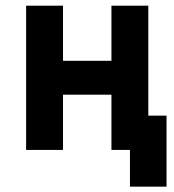

<svg xmlns="http://www.w3.org/2000/svg" viewBox="-20 -538 626 689"><path d="M73.7 0V-517.6H206.1V-319.8H379.9V-517.6H512.2V-123H577.6V131.8H446.3V0H379.9V-198.2H206.1V0Z"/></svg>

Font: Caskaydia Cove
Style: Bold
Weight: 700
Monospace: yes
Designer: Aaron Bell
Foundry: Saja Typeworks
Version: Version 4.300; ttfautohint (v1.8.3)